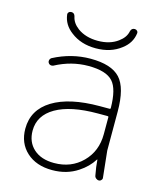

<svg xmlns="http://www.w3.org/2000/svg" viewBox="-110 -824 747 893"><g transform="rotate(15 263.0 -377.5)"><path d="M90.8 -165Q90.8 -110.4 127 -77.6Q163.1 -44.9 225.6 -44.9Q307.6 -44.9 361.3 -98.6Q415 -152.3 415 -234.4V-316.4Q415 -320.3 410.2 -320.3H363.3Q232.4 -320.3 161.6 -279.3Q90.8 -238.3 90.8 -165ZM106.4 -727.5Q105.5 -734.4 110.4 -739.3Q115.2 -744.1 123 -744.1Q137.7 -744.1 141.6 -727.5Q147.5 -697.3 177.7 -674.8Q216.8 -646.5 274.9 -646.5Q333 -646.5 371.1 -674.8Q402.3 -697.3 408.2 -727.5Q412.1 -744.1 427.7 -744.1Q434.6 -744.1 439.5 -739.3Q444.3 -734.4 443.4 -727.5Q437.5 -679.7 395.5 -648.4Q346.7 -610.4 274.9 -610.4Q203.1 -610.4 154.3 -648.4Q112.3 -679.7 106.4 -727.5ZM417 -111.3Q417 -112.3 416 -112.8Q415 -113.3 415 -112.3Q390.6 -73.2 348.6 -45.9Q295.9 -10.7 225.6 -10.7Q148.4 -10.7 102.1 -53.2Q55.7 -95.7 55.7 -165Q55.7 -255.9 136.7 -305.7Q217.8 -355.5 363.3 -355.5H410.2Q415 -355.5 415 -360.4Q414.1 -452.1 382.8 -486.3Q350.6 -522.5 264.6 -522.5Q182.6 -522.5 105.5 -481.4Q98.6 -478.5 91.8 -480.5Q85 -482.4 81.5 -488.8Q78.1 -495.1 80.1 -502Q82 -508.8 87.9 -512.7Q173.8 -557.6 265.6 -557.6Q366.2 -557.6 408.2 -512.2Q450.2 -466.8 450.2 -352.5V-165L463.9 -35.2Q463.9 -30.3 460 -26.4Q455.1 -20.5 448.2 -20.5Q440.4 -20.5 434.1 -25.9Q427.7 -31.2 426.8 -39.1Q418.9 -80.1 417 -111.3Z"/></g></svg>

Font: Gen Jyuu Gothic ExtraLight
Style: Regular
Weight: 100
Designer: [Source Han Sans]
Ryoko NISHIZUKA  (kana & ideographs); Paul D. Hunt (Latin, Greek & Cyrillic); Wenlong ZHANG  (bopomofo
Version: Version 1.002.20150607